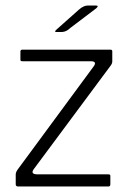

<svg xmlns="http://www.w3.org/2000/svg" viewBox="-20 -679 464 696"><path d="M114 -47H373Q381 -47 380 -40V-11Q380 -3 373 -3H46Q37 -3 37 -11V-46Q37 -54 43 -63L320 -439Q332 -456 311 -457H61Q55 -457 54 -461V-492Q54 -499 61 -499H380Q387 -499 387 -493V-456Q387 -449 381 -441L104 -68Q88 -48 114 -47ZM185 -572 266 -644Q283 -659 298 -659H327Q340 -659 329 -649L234 -577Q221 -564 205 -563H184Q175 -563 185 -572Z"/></svg>

Font: Vivano Light
Style: Regular
Weight: 300
Designer: Joe Prince, Josias Burgherr
Version: Version 2.064;September 19, 2022;FontCreator 14.0.0.2877 64-